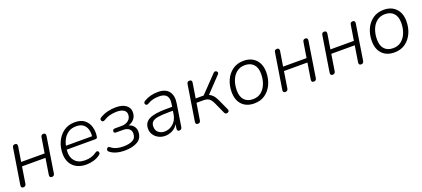

<svg xmlns="http://www.w3.org/2000/svg" viewBox="36 -1343 4830 2200"><g transform="rotate(-20 2451.5 -243.0)"><path d="M76 6Q46 6 51 -29L120 -462Q124 -492 153 -492Q185 -492 180 -456L151 -276H437L467 -462Q471 -492 500 -492Q531 -492 526 -456L458 -23Q453 6 424 6Q393 6 398 -29L429 -225H143L111 -23Q106 6 76 6Z M846 8Q745 8 687 -48Q629 -104 629 -203Q629 -281 659.5 -347Q690 -413 746.5 -453.5Q803 -494 883 -494Q957 -494 1000 -459.5Q1043 -425 1058.5 -371Q1074 -317 1066 -257Q1064 -241 1058 -235.5Q1052 -230 1039 -230H690Q680 -146 722 -94.5Q764 -43 847 -43Q887 -43 921 -52.5Q955 -62 987 -85Q1006 -98 1017.5 -91.5Q1029 -85 1029.5 -70Q1030 -55 1013 -43Q980 -18 935 -5Q890 8 846 8ZM882 -445Q825 -445 787 -420Q749 -395 727 -356Q705 -317 697 -275H1015Q1020 -322 1008 -360.5Q996 -399 965.5 -422Q935 -445 882 -445Z M1310 8Q1259 8 1213 -5Q1167 -18 1137 -43Q1122 -54 1123.5 -69Q1125 -84 1137.5 -91.5Q1150 -99 1167 -86Q1196 -62 1233.5 -52Q1271 -42 1313 -42Q1386 -42 1428.5 -65Q1471 -88 1471 -145Q1471 -179 1446 -200.5Q1421 -222 1373 -222H1290Q1263 -222 1263 -242Q1263 -270 1293 -270H1372Q1423 -270 1456.5 -296.5Q1490 -323 1490 -369Q1490 -403 1461 -423Q1432 -443 1375 -443Q1333 -443 1293 -433Q1253 -423 1215 -399Q1196 -388 1184 -396Q1172 -404 1172 -419Q1172 -434 1189 -443Q1230 -469 1280.5 -481.5Q1331 -494 1382 -494Q1462 -494 1505.5 -461.5Q1549 -429 1549 -377Q1549 -326 1521.5 -293.5Q1494 -261 1451 -248Q1489 -238 1510.5 -210Q1532 -182 1532 -145Q1532 -64 1471 -28Q1410 8 1310 8Z M1805 8Q1764 8 1728 -10Q1692 -28 1669.5 -60.5Q1647 -93 1647 -136Q1647 -212 1712.5 -245Q1778 -278 1922 -278H1993L1998 -313Q2009 -376 1983 -409Q1957 -442 1891 -442Q1852 -442 1817.5 -434Q1783 -426 1751 -406Q1733 -395 1720.5 -402.5Q1708 -410 1708.5 -425Q1709 -440 1729 -451Q1765 -473 1808.5 -483.5Q1852 -494 1896 -494Q1990 -494 2030 -440.5Q2070 -387 2055 -296L2012 -24Q2007 6 1978 6Q1949 6 1954 -29L1962 -78Q1936 -34 1893 -13Q1850 8 1805 8ZM1816 -41Q1874 -41 1920.5 -80.5Q1967 -120 1979 -191L1985 -233H1936Q1851 -233 1802 -224.5Q1753 -216 1732.5 -195Q1712 -174 1712 -139Q1712 -90 1743.5 -65.5Q1775 -41 1816 -41Z M2205 6Q2174 6 2179 -28L2248 -463Q2252 -492 2281 -492Q2313 -492 2308 -458L2279 -276H2376L2572 -480Q2585 -494 2599.5 -490.5Q2614 -487 2619.5 -474Q2625 -461 2611 -446L2436 -262Q2460 -252 2482 -228.5Q2504 -205 2524 -161L2582 -34Q2590 -15 2579.5 -4Q2569 7 2553 6Q2537 5 2529 -12L2467 -149Q2445 -195 2420.5 -210.5Q2396 -226 2356 -226H2271L2238 -22Q2234 6 2205 6Z M2893 8Q2799 8 2745 -48Q2691 -104 2691 -203Q2691 -282 2720.5 -348Q2750 -414 2806 -454Q2862 -494 2940 -494Q3033 -494 3087.5 -437.5Q3142 -381 3142 -283Q3142 -203 3112 -137Q3082 -71 3026.5 -31.5Q2971 8 2893 8ZM2895 -43Q2955 -43 2996 -76Q3037 -109 3058.5 -164Q3080 -219 3080 -285Q3080 -362 3042 -402Q3004 -442 2937 -442Q2878 -442 2836.5 -409Q2795 -376 2774 -321Q2753 -266 2753 -200Q2753 -123 2790.5 -83Q2828 -43 2895 -43Z M3270 6Q3240 6 3245 -29L3314 -462Q3318 -492 3347 -492Q3379 -492 3374 -456L3345 -276H3631L3661 -462Q3665 -492 3694 -492Q3725 -492 3720 -456L3652 -23Q3647 6 3618 6Q3587 6 3592 -29L3623 -225H3337L3305 -23Q3300 6 3270 6Z M3847 6Q3817 6 3822 -29L3891 -462Q3895 -492 3924 -492Q3956 -492 3951 -456L3922 -276H4208L4238 -462Q4242 -492 4271 -492Q4302 -492 4297 -456L4229 -23Q4224 6 4195 6Q4164 6 4169 -29L4200 -225H3914L3882 -23Q3877 6 3847 6Z M4602 8Q4508 8 4454 -48Q4400 -104 4400 -203Q4400 -282 4429.5 -348Q4459 -414 4515 -454Q4571 -494 4649 -494Q4742 -494 4796.5 -437.5Q4851 -381 4851 -283Q4851 -203 4821 -137Q4791 -71 4735.5 -31.5Q4680 8 4602 8ZM4604 -43Q4664 -43 4705 -76Q4746 -109 4767.5 -164Q4789 -219 4789 -285Q4789 -362 4751 -402Q4713 -442 4646 -442Q4587 -442 4545.5 -409Q4504 -376 4483 -321Q4462 -266 4462 -200Q4462 -123 4499.5 -83Q4537 -43 4604 -43Z"/></g></svg>

Font: Nunito Light
Style: Italic
Weight: 300
Italic angle: -9°
Designer: Vernon Adams
Foundry: Vernon Adams
Version: Version 3.601; ttfautohint (v1.8.2.53-6de2)